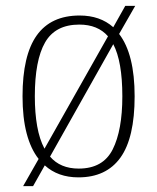

<svg xmlns="http://www.w3.org/2000/svg" viewBox="-20 -596 537 656"><path d="M112 -53Q85 -87 71 -140.5Q57 -194 57 -267Q57 -407 105.5 -475Q154 -543 252 -543Q322 -543 367 -503L408 -576H442L387 -480Q440 -411 440 -267Q440 -125 391.5 -57.5Q343 10 248 10Q178 10 133 -31L93 40H59ZM349 -472Q314 -512 251 -512Q169 -512 134 -451Q99 -390 99 -267Q99 -210 107 -165Q115 -120 132 -88ZM249 -20Q332 -20 365 -85.5Q398 -151 398 -267Q398 -386 367 -445L151 -61Q186 -20 249 -20Z"/></svg>

Font: Noto Serif Tamil SemiCondensed ExtraLight
Style: Regular
Weight: 200
Width: 4
Designer: Indian Type Foundry, Tom Grace, and the Monotype Design Team
Foundry: Monotype Imaging Inc.
Version: Version 2.004; ttfautohint (v1.8.4.7-5d5b)